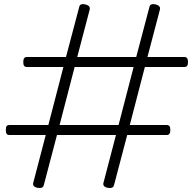

<svg xmlns="http://www.w3.org/2000/svg" viewBox="-20 -916 965 957"><path d="M166 20Q140 14 146 -6L208 -243H28Q17 -243 13 -249Q9 -255 9 -268Q9 -282 13 -287.5Q17 -293 28 -293H221L296 -582H115Q105 -582 100.5 -587.5Q96 -593 96 -606Q96 -620 100.5 -626Q105 -632 115 -632H309L375 -882Q379 -900 406 -894Q432 -887 427 -868L365 -632H659L725 -882Q729 -900 756 -894Q782 -887 777 -868L715 -632H898Q908 -632 912.5 -626Q917 -620 917 -606Q917 -593 912.5 -587.5Q908 -582 898 -582H702L627 -293H810Q820 -293 824.5 -287.5Q829 -282 829 -268Q829 -255 824.5 -249Q820 -243 810 -243H614L548 8Q543 25 516 20Q503 17 498 10.5Q493 4 496 -6L558 -243H264L198 8Q193 25 166 20ZM277 -293H571L646 -582H352Z"/></svg>

Font: Playwrite FR Moderne ExtraLight
Style: Regular
Weight: 250
Version: Version 1.002